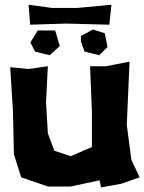

<svg xmlns="http://www.w3.org/2000/svg" viewBox="-20 -778 614 817"><path d="M363.3 -496.1 371.1 -300.8V-152.3L343.8 -140.6L281.2 -113.3L210.9 -136.7L183.6 -210.9L175.8 -343.8L183.6 -496.1L101.6 -484.4L23.4 -492.2L35.2 -304.7L39.1 -121.1L70.3 -23.4L183.6 15.6H281.2L403.3 -10.7L410.2 19.5L496.1 3.9L574.2 -23.4L539.1 -97.7L519.5 -246.1L531.2 -515.6L429.7 -496.1ZM109.4 -597.7 128.9 -558.6 191.4 -543 234.4 -582 214.8 -648.4H140.6ZM324.2 -601.6 339.8 -558.6 402.3 -543 437.5 -578.1 425.8 -636.7 375 -652.3 324.2 -625ZM101.6 -757.8 108.4 -672.9 261.7 -677.7 445.3 -672.9 454.1 -757.8 307.6 -744.1H202.1Z"/></svg>

Font: MaokenAssortedSans-TC
Style: Regular
Weight: 500
Version: Version 0.83